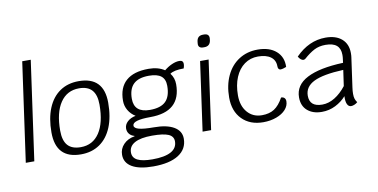

<svg xmlns="http://www.w3.org/2000/svg" viewBox="-88 -1049 2970 1509"><g transform="rotate(-10 1397.0 -294.5)"><path d="M154 -791H222L111 0H43Z M283 -200Q283 -312 316.5 -393Q350 -474 413 -517Q476 -560 563 -560Q763 -560 763 -353Q763 -240 729.5 -158.5Q696 -77 633 -33.5Q570 10 483 10Q283 10 283 -200ZM693 -350Q693 -428 659 -466Q625 -504 556 -504Q460 -504 406.5 -425Q353 -346 353 -202Q353 -122 387 -84Q421 -46 491 -46Q587 -46 640 -125.5Q693 -205 693 -350Z M1394 -515Q1316 -515 1284 -492Q1314 -454 1314 -403Q1314 -184 1069 -184Q927 -184 927 -141Q927 -120 965 -110Q1003 -100 1082 -100Q1186 -100 1242.5 -66.5Q1299 -33 1299 28Q1299 111 1228 156.5Q1157 202 1026 202Q916 202 857.5 168Q799 134 799 70Q799 22 832.5 -13Q866 -48 921 -57V-60Q895 -67 880.5 -85Q866 -103 866 -128Q866 -159 891 -182.5Q916 -206 957 -214Q921 -236 900.5 -271Q880 -306 880 -347Q880 -452 941 -506Q1002 -560 1121 -560Q1197 -560 1248 -526Q1277 -550 1309.5 -564.5Q1342 -579 1370 -579Q1401 -579 1401 -550Q1401 -535 1394 -515ZM1243 -403Q1243 -456 1211.5 -481Q1180 -506 1114 -506Q1031 -506 991 -467.5Q951 -429 951 -350Q951 -240 1077 -240Q1163 -240 1203 -279.5Q1243 -319 1243 -403ZM871 64Q871 106 910 126Q949 146 1029 146Q1127 146 1177 118.5Q1227 91 1227 37Q1227 -3 1187 -20.5Q1147 -38 1057 -38Q966 -38 918.5 -12Q871 14 871 64Z M1531 -550H1599L1522 0H1454ZM1536 -684Q1536 -692 1537 -696L1538 -705Q1544 -750 1589 -750H1597Q1637 -750 1637 -715L1636 -705L1635 -696Q1628 -651 1583 -651H1575Q1536 -651 1536 -684Z M1706 -227Q1706 -325 1741.5 -401Q1777 -477 1842 -518.5Q1907 -560 1991 -560Q2085 -560 2138.5 -513Q2192 -466 2189 -387Q2178 -382 2164.5 -378.5Q2151 -375 2142 -375Q2134 -375 2128 -382Q2122 -389 2122 -404Q2122 -453 2085.5 -479.5Q2049 -506 1984 -506Q1923 -506 1876 -472Q1829 -438 1803 -376Q1777 -314 1777 -232Q1777 -148 1821 -97Q1865 -46 1937 -46Q1996 -46 2035.5 -71.5Q2075 -97 2108 -157Q2125 -157 2134.5 -147.5Q2144 -138 2144 -121Q2144 -85 2117 -55Q2090 -25 2042.5 -7.5Q1995 10 1938 10Q1832 10 1769 -54Q1706 -118 1706 -227Z M2674 -137Q2670 -110 2670 -87Q2670 -63 2675 -47.5Q2680 -32 2691 -17Q2680 -7 2665.5 -1Q2651 5 2639 5Q2619 5 2608.5 -16.5Q2598 -38 2600 -81Q2565 -41 2514.5 -15.5Q2464 10 2405 10Q2334 10 2290.5 -27.5Q2247 -65 2247 -133Q2247 -231 2346.5 -282.5Q2446 -334 2635 -341L2639 -373Q2641 -384 2641 -404Q2641 -454 2612 -479Q2583 -504 2523 -504Q2471 -504 2432 -483.5Q2393 -463 2349 -424Q2341 -418 2333 -418Q2323 -418 2312 -427Q2301 -436 2293 -451Q2400 -560 2533 -560Q2616 -560 2662.5 -519Q2709 -478 2709 -406Q2709 -384 2707 -373ZM2609 -160 2627 -286Q2465 -279 2391 -242.5Q2317 -206 2317 -134Q2317 -46 2418 -46Q2469 -46 2518 -76Q2567 -106 2609 -160Z"/></g></svg>

Font: Krub
Style: Italic
Weight: 400
Italic angle: -8°
Designer: Ekaluck Peanpanawate
Foundry: Cadson Demak Co.,Ltd.
Version: Version 1.000; ttfautohint (v1.6)